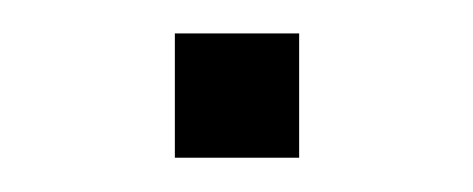

<svg xmlns="http://www.w3.org/2000/svg" viewBox="-20 -92 276 112"><path d="M154.5 0V-72.5H82V0Z"/></svg>

Font: Vela Sans Light
Style: Regular
Weight: 300
Designer: Principal design: Mikhail Sharanda - project Manrope.
Design modification: Ravid Balaliev
Foundry: Mikhail Sharanda
Version: Version 1.001